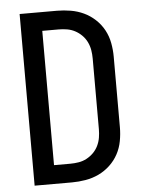

<svg xmlns="http://www.w3.org/2000/svg" viewBox="-53 -777 605 819"><g transform="rotate(-5 250.0 -367.5)"><path d="M62 0V-735H222Q251 -735 280.5 -730Q310 -725 336.5 -712.5Q363 -700 385 -679.5Q407 -659 421 -633Q435 -607 440.5 -577.5Q446 -548 446 -519V-216Q446 -187 440.5 -157.5Q435 -128 421 -102Q407 -76 385 -55.5Q363 -35 336.5 -22.5Q310 -10 280.5 -5Q251 0 222 0ZM152 -80H222Q240 -80 258 -83Q276 -86 292 -94.5Q308 -103 321 -116Q334 -129 342 -145.5Q350 -162 353 -180Q356 -198 356 -216V-519Q356 -537 353 -555Q350 -573 342 -589.5Q334 -606 321 -619Q308 -632 292 -640.5Q276 -649 258 -652Q240 -655 222 -655H152Z"/></g></svg>

Font: Iosevka SS10 Medium
Style: Regular
Weight: 500
Monospace: yes
Designer: Belleve Invis
Foundry: Belleve Invis
Version: Version 28.0.6; ttfautohint (v1.8.4)